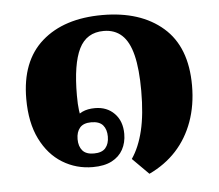

<svg xmlns="http://www.w3.org/2000/svg" viewBox="-43 -518 699 613"><g transform="rotate(-5 306.5 -212.0)"><path d="M412 47 360 -5Q384 -40 396.5 -92Q409 -144 409 -219Q409 -289 398 -333.5Q387 -378 364 -399Q341 -420 306 -420Q251 -420 227 -371.5Q203 -323 203 -222Q203 -193 205.5 -174.5Q208 -156 212 -141L190 -144Q199 -161 216 -169Q233 -177 257 -177Q295 -177 319 -152.5Q343 -128 343 -87Q343 -59 331 -37Q319 -15 295 -2.5Q271 10 234 10Q181 10 137 -17Q93 -44 67 -96.5Q41 -149 41 -225Q41 -346 112 -408.5Q183 -471 306 -471Q428 -471 500 -408.5Q572 -346 572 -222Q572 -159 553 -106.5Q534 -54 498.5 -15.5Q463 23 412 47ZM241 -33Q267 -33 278.5 -46.5Q290 -60 290 -83Q290 -106 278.5 -119.5Q267 -133 241 -133Q216 -133 204.5 -119.5Q193 -106 193 -83Q193 -60 204.5 -46.5Q216 -33 241 -33Z"/></g></svg>

Font: Noto Serif Thai ExtraBold
Style: Regular
Weight: 800
Version: Version 2.001